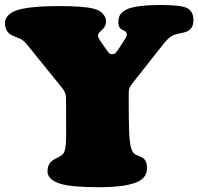

<svg xmlns="http://www.w3.org/2000/svg" viewBox="-20 -742 804 778"><path d="M462.4 -546.4 485.4 -582Q494.1 -595.7 494.1 -601.6Q494.1 -610.4 486.3 -615.7Q485.4 -616.7 478 -620.1Q470.7 -623.5 466.8 -627.9Q459.5 -636.2 459.5 -652.8Q459.5 -669.9 466.3 -681.6Q473.1 -693.4 491.5 -702.9Q509.8 -712.4 545.2 -717Q580.6 -721.7 634.8 -721.7Q712.9 -721.7 738.3 -709.2Q763.7 -696.8 763.7 -660.6Q763.7 -629.9 743.7 -617.7Q734.9 -611.8 713.9 -607.9Q692.9 -604 682.1 -599.1Q664.1 -591.3 644 -565.9L514.2 -401.4Q505.9 -390.6 503.7 -382.6Q501.5 -374.5 501.5 -358.9Q501.5 -255.4 503.2 -210.2Q504.9 -165 510.7 -144Q515.6 -126 524.9 -118.7Q529.8 -114.7 543.2 -109.4Q556.6 -104 561.5 -100.1Q575.7 -87.9 575.7 -61.5Q575.7 -25.9 544.4 -8.8Q500 16.6 378.4 16.6Q268.1 16.6 222.7 2Q172.4 -14.6 172.4 -47.4Q172.4 -74.2 189.5 -88.9Q195.8 -94.7 211.7 -102.3Q227.5 -109.9 233.9 -116.2Q242.7 -125 245.6 -148.9Q247.1 -160.2 247.6 -176.3Q248 -192.4 248 -207.8Q248 -223.1 247.8 -263.7Q247.6 -304.2 247.6 -338.9Q247.6 -355.5 244.1 -364.7Q240.7 -374 232.4 -384.8L92.3 -558.1Q76.2 -578.1 63 -584.5Q62 -585 43.2 -592.3Q24.4 -599.6 16.6 -606.9Q0 -622.1 0 -647.9Q0 -665 12.2 -678.5Q24.4 -691.9 44.9 -699.2Q94.2 -717.3 221.7 -717.3Q317.9 -717.3 358.9 -707Q382.8 -701.2 396.2 -686.8Q409.7 -672.4 409.7 -655.3Q409.7 -637.2 396 -623.5Q386.7 -615.2 382.8 -610.8Q377 -605 377 -597.7Q377 -590.3 390.6 -569.8L419.4 -529.3Q424.8 -522.5 435.1 -522.5Q442.9 -522.5 448 -527.3Q453.1 -532.2 462.4 -546.4Z"/></svg>

Font: Cooper* Black
Style: Regular
Weight: 900
Designer: Owen Earl
Foundry: indestructible type*
Version: Version 0.001